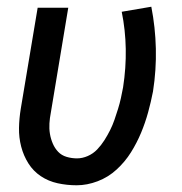

<svg xmlns="http://www.w3.org/2000/svg" viewBox="-20 -543 540 571"><path d="M208 8Q179 8 151.5 2Q124 -4 101.5 -19Q79 -34 64.5 -57Q50 -80 43 -107Q36 -134 36.5 -162.5Q37 -191 42 -221L92 -520H183L131 -207Q128 -192 127 -176Q126 -160 128.5 -145Q131 -130 137 -116Q143 -102 153 -91.5Q163 -81 178 -76.5Q193 -72 209 -72Q225 -72 241 -79Q257 -86 269 -98.5Q281 -111 290.5 -126Q300 -141 307.5 -156Q315 -171 320.5 -187Q326 -203 331 -219Q336 -235 339.5 -251Q343 -267 346 -283Q355 -341 354 -397.5Q353 -454 342 -508L430 -523Q442 -462 443.5 -398.5Q445 -335 435 -271Q429 -240 420.5 -209Q412 -178 399.5 -148Q387 -118 369.5 -90Q352 -62 327 -39Q302 -16 270.5 -4Q239 8 208 8Z"/></svg>

Font: Iosevka Term Curly Medium
Style: Italic
Weight: 500
Italic angle: -9°
Designer: Belleve Invis
Foundry: Belleve Invis
Version: Version 32.3.0